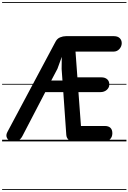

<svg xmlns="http://www.w3.org/2000/svg" viewBox="-25 -1349 1226 1832"><path d="M103 0Q79.5 0 61.2 -11.5Q43 -23 37.5 -44Q32 -65 47 -92.5L505 -951.5Q520.5 -981 548.5 -992.5Q576.5 -1004 604 -1004H1062Q1098 -1004 1117.5 -984.8Q1137 -965.5 1136.5 -936Q1136 -905.5 1114 -881Q1092 -856.5 1057 -856.5H695.5L713.5 -611H942Q977.5 -611 998 -592.5Q1018.5 -574 1018 -541.5Q1017.5 -512.5 993.5 -491.2Q969.5 -470 932.5 -470H723.5L747.5 -147H974Q1011 -147 1029.2 -128.8Q1047.5 -110.5 1047 -76.5Q1046.5 -41.5 1025.2 -20.8Q1004 0 969.5 0H681.5Q646.5 0 628 -17Q609.5 -34 607.5 -62.5L579 -470H407L188.5 -50Q174 -22.5 154 -11.2Q134 0 103 0ZM464 -580.5H571L563 -691.5L564.5 -806.5L523 -692.5ZM103 0Q79.5 0 61.2 -11.5Q43 -23 37.5 -44Q32 -65 47 -92.5L505 -951.5Q520.5 -981 548.5 -992.5Q576.5 -1004 604 -1004H1062Q1098 -1004 1117.5 -984.8Q1137 -965.5 1136.5 -936Q1136 -905.5 1114 -881Q1092 -856.5 1057 -856.5H695.5L713.5 -611H942Q977.5 -611 998 -592.5Q1018.5 -574 1018 -541.5Q1017.5 -512.5 993.5 -491.2Q969.5 -470 932.5 -470H723.5L747.5 -147H974Q1011 -147 1029.2 -128.8Q1047.5 -110.5 1047 -76.5Q1046.5 -41.5 1025.2 -20.8Q1004 0 969.5 0H681.5Q646.5 0 628 -17Q609.5 -34 607.5 -62.5L579 -470H407L188.5 -50Q174 -22.5 154 -11.2Q134 0 103 0ZM464 -580.5H571L563 -691.5L564.5 -806.5L523 -692.5ZM-5 455H1181.5V463H-5ZM-5 -16H1181.5V0H-5ZM-5 -549H1181.5V-541H-5ZM-5 -1329H1181.5V-1321H-5Z"/></svg>

Font: Edu SA Dotted Guide
Style: Regular
Weight: 400
Designer: Tina and Corey Anderson, Eben Sorkin, Mirko Velimirovic
Foundry: Google for Education
Version: Version 2.000